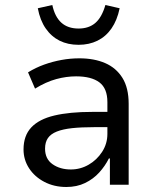

<svg xmlns="http://www.w3.org/2000/svg" viewBox="-20 -738 624 767"><path d="M245 9Q196 9 157 -11.5Q118 -32 96 -66Q74 -100 74 -141Q74 -196 105 -229Q136 -262 197 -276.5Q258 -291 348 -291H422V-230H355Q304 -230 267.5 -226Q231 -222 207 -212.5Q183 -203 171.5 -186.5Q160 -170 160 -144Q160 -103 190 -82Q220 -61 263 -61Q301 -61 334 -80Q367 -99 388 -131.5Q409 -164 409 -203V-330Q409 -385 377 -409Q345 -433 284 -433Q245 -433 204.5 -422Q164 -411 120 -384L92 -449Q123 -468 156.5 -480Q190 -492 225.5 -498.5Q261 -505 297 -505Q356 -505 400 -486Q444 -467 469 -427Q494 -387 494 -323V0H419V-105H415Q400 -75 376.5 -49Q353 -23 320 -7Q287 9 245 9ZM294 -559Q251 -559 218 -575.5Q185 -592 162.5 -624.5Q140 -657 131 -705L189 -718Q199 -671 225 -647.5Q251 -624 294 -624Q335 -624 361 -646.5Q387 -669 401 -718L458 -705Q448 -657 425.5 -624.5Q403 -592 369.5 -575.5Q336 -559 294 -559Z"/></svg>

Font: Nunito Sans 7pt SemiCondensed
Style: Regular
Weight: 400
Width: 4
Designer: Vernon Adams
Foundry: Vernon Adams
Version: Version 3.101;gftools[0.9.27]